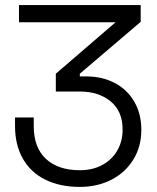

<svg xmlns="http://www.w3.org/2000/svg" viewBox="-20 -720 618 754"><path d="M532.5 -700V-634.2L293.5 -430.5V-420H318Q380 -420 429.1 -394.9Q478.2 -369.8 506.6 -322Q535 -274.2 535 -209.5Q535 -144.8 503.8 -93.6Q472.5 -42.5 417.5 -14.2Q362.5 14 293.5 14Q216 14 158.5 -14.2Q101 -42.5 70 -96.4Q39 -150.2 39 -225.5V-258.8H112.5V-225Q112.5 -140.5 160.5 -96Q208.5 -51.5 293.5 -51.5Q344.2 -51.5 382.4 -72.5Q420.5 -93.5 441 -129.6Q461.5 -165.8 461.5 -211Q461.5 -283.2 414.4 -321.9Q367.2 -360.5 294.2 -360.5H199.2V-430.5L433.8 -632.5H54.5V-700Z"/></svg>

Font: Space Grotesk Variable
Style: Regular
Weight: 400
Designer: Florian Karsten (Space Grotesk), Colophon Foundry (Space Mono)
Foundry: Florian Karsten
Version: Version 1.106